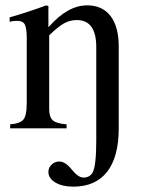

<svg xmlns="http://www.w3.org/2000/svg" viewBox="-20 -480 544 718"><path d="M424 -306V0Q424 107 380.5 162.5Q337 218 254 218Q213 218 187 202.5Q161 187 161 163Q161 147 173 135.5Q185 124 202 124Q225 124 250 156Q273 184 292 184Q315 184 326 166Q340 141 340 45V-304Q340 -405 267 -405Q242 -405 220 -393Q198 -381 164 -348V-72Q164 -42 177.5 -30Q191 -18 229 -15V0H18V-15Q56 -18 68 -33.5Q80 -49 80 -94V-337Q80 -374 73 -388Q66 -402 45 -402Q25 -402 16 -398V-415Q86 -435 153 -460L161 -457V-379H162Q233 -460 306 -460Q363 -460 393.5 -420Q424 -380 424 -306Z"/></svg>

Font: STIX Math
Style: Regular
Weight: 400
Designer: MicroPress Inc., with final additions and corrections provided by Coen Hoffman, Elsevier (retired)
Version: Version 1.1.1